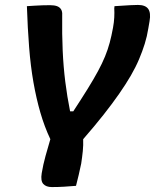

<svg xmlns="http://www.w3.org/2000/svg" viewBox="-20 -563 640 778"><path d="M317 1Q318 25 315.5 49.5Q313 74 309 100Q304 123 299 145.5Q294 168 288 190Q264 192 240 193.5Q216 195 190 195Q167 195 155.5 182.5Q144 170 149 139Q155 103 164.5 69Q174 35 184 1Q160 -50 143.5 -107Q127 -164 115.5 -229.5Q104 -295 98 -371.5Q92 -448 89 -538Q105 -539 120.5 -540Q136 -541 152 -541.5Q168 -542 183 -542Q200 -542 211 -538Q222 -534 227.5 -525Q233 -516 232 -502Q231 -424 234 -358Q237 -292 244.5 -232Q252 -172 264 -112H277Q311 -164 335.5 -203.5Q360 -243 377 -274.5Q394 -306 405.5 -334Q417 -362 424.5 -390Q432 -418 438 -451Q442 -473 443 -492.5Q444 -512 443 -529L444 -538Q460 -539 476 -540Q492 -541 508 -542Q524 -543 539 -543Q569 -543 580.5 -527Q592 -511 586 -477L581 -448Q576 -416 566.5 -385.5Q557 -355 543.5 -323Q530 -291 510 -256.5Q490 -222 462.5 -182.5Q435 -143 399.5 -98Q364 -53 317 1Z"/></svg>

Font: Rec Mono Semicasual
Style: Bold Italic
Weight: 700
Italic angle: -10°
Version: Version 1.085; ttfautohint (v1.8.4.7-5d5b)